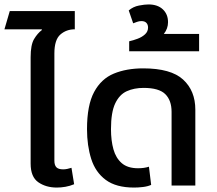

<svg xmlns="http://www.w3.org/2000/svg" viewBox="-29 -836 977 865"><path d="M227 9Q178 9 143.5 -15Q109 -39 109 -99V-578Q109 -634 124.5 -660Q140 -686 160 -701L159 -704H-9L15 -786H308V-704Q270 -704 243 -680.5Q216 -657 216 -595V-112Q216 -92 225 -82.5Q234 -73 256 -73Q264 -73 274 -75Q284 -77 293 -80L305 -6Q286 2 266 5.5Q246 9 227 9Z M575 9Q494 9 447.5 -25.5Q401 -60 382 -120Q363 -180 363 -254Q363 -362 395 -421.5Q427 -481 484 -504.5Q541 -528 616 -528Q741 -528 796 -477.5Q851 -427 851 -342V0H744V-332Q744 -384 715.5 -412Q687 -440 618 -440Q575 -440 542 -425Q509 -410 490 -370Q471 -330 471 -254Q471 -203 482 -163.5Q493 -124 519.5 -101Q546 -78 593 -78Q621 -78 642 -85L652 -3Q636 4 615 6.5Q594 9 575 9Z M553 -605V-650Q571 -654 591 -661.5Q611 -669 624.5 -681.5Q638 -694 638 -712Q638 -725 630.5 -733Q623 -741 608 -741Q598 -741 588.5 -737.5Q579 -734 571 -731L551 -789Q571 -806 597 -811Q623 -816 640 -816Q681 -816 704.5 -794Q728 -772 728 -736Q728 -707 709 -683H868V-605Z"/></svg>

Font: Noto Sans Thai UI Med
Style: Regular
Weight: 500
Designer: Monotype Design Team
Foundry: Monotype Imaging Inc.
Version: Version 2.000;GOOG;noto-source:20170915:90ef993387c0